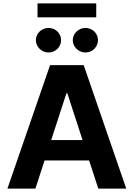

<svg xmlns="http://www.w3.org/2000/svg" viewBox="-20 -1111 788 1131"><path d="M23.8 0H188.6L242.5 -165.8H505L558.9 0H723.7L473 -727.3H274.9ZM201 -1090.9V-1008.9H546.9V-1090.9ZM371.1 -561.1H376.8L466.3 -285.9H281.6ZM483.3 -801.8C524.5 -801.8 557.2 -834.9 557.2 -874.3C557.2 -914.4 524.5 -946.4 483.3 -946.4C442.5 -946.4 408.7 -914.4 408.7 -874.3C408.7 -834.9 442.5 -801.8 483.3 -801.8ZM191.4 -874.3C191.4 -834.9 225.1 -801.8 266 -801.8C307.2 -801.8 339.8 -834.9 339.8 -874.3C339.8 -914.4 307.2 -946.4 266 -946.4C225.1 -946.4 191.4 -914.4 191.4 -874.3Z"/></svg>

Font: Inter-Hewn
Style: Bold
Weight: 700
Designer: Rasmus Andersson
Foundry: rsms
Version: Version 3.012;git-f93a4a705